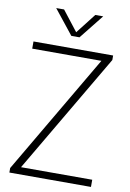

<svg xmlns="http://www.w3.org/2000/svg" viewBox="-101 -1005 720 1066"><g transform="rotate(10 259.0 -472.0)"><path d="M29.5 0V-25.5L425 -699.5H35V-740H484V-714.5L88 -40.5H489.5V0ZM236.5 -807 127 -944.5H171.5L259.5 -831.5L347.5 -944.5H392L282.5 -807Z"/></g></svg>

Font: Encode Sans SemiCondensed SemiCondensed ExtraLight
Style: Regular
Weight: 200
Width: 4
Designer: Multiple Designers
Foundry: Impallari Type
Version: Version 3.000; ttfautohint (v1.8.3) -l 8 -r 50 -G 200 -x 14 